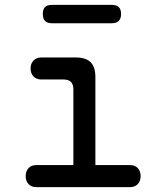

<svg xmlns="http://www.w3.org/2000/svg" viewBox="-20 -765 640 785"><path d="M512 -90Q532 -90 543.5 -77.5Q555 -65 555 -45Q555 -25 543.5 -12.5Q532 0 512 0H128Q108 0 96.5 -12.5Q85 -25 85 -45Q85 -65 96.5 -77.5Q108 -90 128 -90H280V-400Q280 -420 270 -430Q260 -440 240 -440H149Q129 -440 117 -452.5Q105 -465 105 -485Q105 -505 117 -517.5Q129 -530 149 -530H290Q331 -530 350.5 -510.5Q370 -491 370 -450V-90ZM192 -670Q173 -670 164 -679.5Q155 -689 155 -708Q155 -727 164 -736Q173 -745 192 -745H437Q456 -745 465.5 -736Q475 -727 475 -708Q475 -689 465.5 -679.5Q456 -670 437 -670Z"/></svg>

Font: Maple Mono NF CN
Style: Regular
Weight: 400
Monospace: yes
Designer: subframe7536
Version: Version 7.000